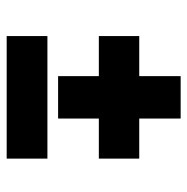

<svg xmlns="http://www.w3.org/2000/svg" viewBox="-13 -609 561 575"><g transform="rotate(90 267.5 -321.5)"><path d="M335 -582V-458H455V-337H335V-215H208V-337H88V-458H208V-582ZM455 -183V-61H88V-183Z"/></g></svg>

Font: Josefin Sans
Style: Bold
Weight: 700
Designer: Santiago Orozco
Foundry: Typemade
Version: Version 2.000